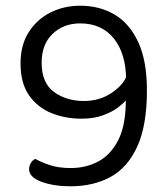

<svg xmlns="http://www.w3.org/2000/svg" viewBox="-20 -640 590 673"><path d="M82 -47Q82 -58 88 -68.5Q94 -79 104 -83Q123 -72 154 -61.5Q185 -51 228 -51Q281 -51 324.5 -74Q368 -97 394.5 -149Q421 -201 421 -288Q413 -278 392.5 -262.5Q372 -247 340 -235.5Q308 -224 265 -224Q209 -224 160.5 -243.5Q112 -263 82 -305.5Q52 -348 52 -418Q52 -482 80.5 -527Q109 -572 156.5 -596Q204 -620 261 -620Q329 -620 381.5 -589Q434 -558 464.5 -492.5Q495 -427 495 -323Q495 -200 461 -126Q427 -52 367 -19.5Q307 13 227 13Q168 13 125 -3Q82 -19 82 -47ZM274 -286Q328 -286 369 -313Q410 -340 423 -372L422 -359Q422 -451 379.5 -504.5Q337 -558 261 -558Q203 -558 164.5 -521.5Q126 -485 126 -420Q126 -349 169.5 -317.5Q213 -286 274 -286Z"/></svg>

Font: Baloo Bhaina 2
Style: Regular
Weight: 400
Designer: Yesha Goshar, Manish Minz, Shuchita Grover and Ek Type
Foundry: Ek Type
Version: Version 1.700